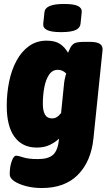

<svg xmlns="http://www.w3.org/2000/svg" viewBox="-20 -736 549 968"><path d="M191 212Q149 212 112 202.5Q75 193 52 177.5Q29 162 29 143Q29 105 39 77Q49 49 61 49Q72 49 97.5 57.5Q123 66 172 66Q224 66 248 44Q272 22 278 -37Q256 -17 229 -4.5Q202 8 165 8Q93 8 53.5 -45.5Q14 -99 14 -202Q14 -265 26 -324Q38 -383 63 -429.5Q88 -476 126 -503.5Q164 -531 215 -531Q258 -531 282.5 -514.5Q307 -498 323 -470Q325 -475 328 -481Q331 -487 335 -496Q345 -514 359.5 -519.5Q374 -525 408 -525H433Q469 -525 484 -514.5Q499 -504 497 -483L451 -37Q439 78 373 145Q307 212 191 212ZM243 -139Q255 -139 265.5 -145Q276 -151 288 -166L302 -305Q303 -319 306 -335Q309 -351 314 -365Q296 -384 272 -384Q244 -384 227.5 -359.5Q211 -335 203.5 -296Q196 -257 196 -212Q196 -177 207 -158Q218 -139 243 -139ZM288 -574Q239 -574 217.5 -584.5Q196 -595 198 -616L204 -674Q206 -695 230 -705.5Q254 -716 303 -716Q353 -716 373.5 -705.5Q394 -695 392 -674L386 -616Q384 -595 361 -584.5Q338 -574 288 -574Z"/></svg>

Font: Asap Semi Condensed Semi Condensed Black
Style: Italic
Weight: 900
Width: 4
Italic angle: -6°
Designer: Pablo Cosgaya
Foundry: Omnibus-Type
Version: Version 3.001; ttfautohint (v1.8.4.7-5d5b)